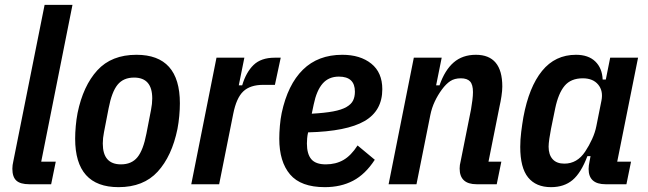

<svg xmlns="http://www.w3.org/2000/svg" viewBox="-20 -760 2673 792"><path d="M101 0Q64 0 47.5 -15Q31 -30 31 -64Q31 -71 32 -79Q33 -87 35 -95L164 -740H279L150 -93H210L191 0Z M469 12Q290 12 290 -188Q290 -212 292.5 -240Q295 -268 300 -294Q323 -406 381.5 -470Q440 -534 543 -534Q722 -534 722 -334Q722 -310 719.5 -282Q717 -254 712 -228Q689 -116 630.5 -52Q572 12 469 12ZM479 -82Q523 -82 547 -111.5Q571 -141 584 -209L603 -307Q608 -332 608 -354Q608 -440 533 -440Q489 -440 465 -410.5Q441 -381 428 -313L409 -215Q404 -190 404 -168Q404 -82 479 -82Z M769 0 873 -522H988L965 -408H979Q995 -462 1026 -492Q1057 -522 1113 -522H1138L1114 -410H1066Q1012 -410 983.5 -383Q955 -356 942 -290L884 0Z M1320 12Q1221 12 1176.5 -40.5Q1132 -93 1132 -188Q1132 -212 1134.5 -241Q1137 -270 1142 -294Q1167 -411 1229.5 -472.5Q1292 -534 1392 -534Q1466 -534 1511.5 -497.5Q1557 -461 1557 -392Q1557 -303 1483.5 -260.5Q1410 -218 1251 -214Q1248 -202 1247 -189.5Q1246 -177 1246 -168Q1246 -125 1264 -103.5Q1282 -82 1324 -82Q1365 -82 1396.5 -100Q1428 -118 1455 -160L1526 -101Q1487 -41 1436.5 -14.5Q1386 12 1320 12ZM1378 -444Q1336 -444 1311 -415.5Q1286 -387 1274 -329L1266 -291Q1320 -294 1354.5 -300.5Q1389 -307 1409 -318.5Q1429 -330 1436.5 -345.5Q1444 -361 1444 -382Q1444 -444 1378 -444Z M1583 0 1687 -522H1802L1779 -408H1793Q1815 -471 1851.5 -502.5Q1888 -534 1943 -534Q2052 -534 2052 -403Q2052 -386 2048.5 -363Q2045 -340 2041 -323L1995 -93H2048L2029 0H1946Q1876 0 1876 -65Q1876 -72 1877 -79.5Q1878 -87 1880 -94L1923 -309Q1926 -326 1928.5 -346Q1931 -366 1931 -380Q1931 -411 1919 -424Q1907 -437 1881 -437Q1855 -437 1837.5 -425.5Q1820 -414 1803 -391Q1786 -368 1773.5 -341.5Q1761 -315 1755 -285L1698 0Z M2478 0Q2408 0 2408 -63Q2408 -76 2412 -95L2416 -116H2403Q2377 -47 2342 -17.5Q2307 12 2253 12Q2191 12 2158.5 -28Q2126 -68 2126 -154Q2126 -184 2130 -216Q2134 -248 2139 -277Q2162 -401 2216 -467.5Q2270 -534 2356 -534Q2407 -534 2435.5 -506.5Q2464 -479 2466 -432H2479L2497 -522H2612L2526 -93H2583L2564 0ZM2308 -85Q2361 -85 2394 -135Q2410 -159 2422.5 -186.5Q2435 -214 2440 -240L2461 -345Q2469 -385 2447.5 -411Q2426 -437 2384 -437Q2335 -437 2309 -406Q2283 -375 2270 -312L2253 -229Q2249 -209 2246 -188Q2243 -167 2243 -155Q2243 -122 2259.5 -103.5Q2276 -85 2308 -85Z"/></svg>

Font: IBM Plex Sans Cond SmBld
Style: Italic
Weight: 600
Width: 3
Italic angle: -11°
Designer: Mike Abbink, Paul van der Laan, Pieter van Rosmalen
Foundry: Bold Monday
Version: Version 1.3